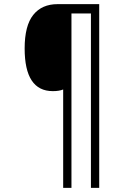

<svg xmlns="http://www.w3.org/2000/svg" viewBox="-20 -780 562 927"><path d="M285 127H325V-715H419V127H459V-760H258Q182 -760 140.5 -708Q99 -656 99 -546Q99 -340 235 -340Q266 -340 285 -348Z"/></svg>

Font: Noto Sans Display SemiCondensed Light
Style: Italic
Weight: 300
Width: 4
Italic angle: -12°
Designer: Monotype Design Team
Foundry: Monotype Imaging Inc.
Version: Version 1.900